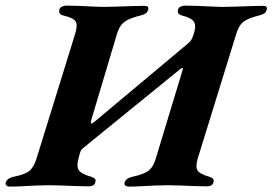

<svg xmlns="http://www.w3.org/2000/svg" viewBox="-62 -675 990 698"><path d="M-26.5 3.4Q-33.6 3.4 -38.3 -0.4Q-43 -4.1 -41.3 -10.9Q-36.4 -27 -13.5 -32.2Q26.8 -40 43.5 -52.7Q60.2 -65.5 70.4 -97.4L210.9 -551Q221 -583.5 213.1 -596.8Q205.2 -610.1 168.1 -618.7Q158.8 -620.9 155.2 -626.3Q151.5 -631.7 153.9 -640.4Q155.6 -647.2 163.3 -650.9Q171.1 -654.6 178.2 -654.6Q200.7 -654.6 225.4 -653.6Q250.1 -652.6 273.5 -651.3Q297 -650 316.7 -650Q336.7 -650 362.3 -650.9Q387.9 -651.8 414.7 -652.8Q441.5 -653.8 463.2 -653.8Q480.7 -653.8 476.6 -639.5Q474.1 -630.1 467.4 -625.9Q460.7 -621.7 448.6 -618.7Q419.7 -611.4 403.1 -603.2Q386.5 -594.9 377.6 -582.5Q368.8 -570.2 362.8 -550.2L270.3 -240.6Q266.9 -227.3 269.6 -225.9Q272.2 -224.5 283.6 -234.1L621.7 -517.2Q627.2 -521.7 631.1 -526.8Q635 -532 637.8 -539L641.8 -550Q651.8 -578.7 644.2 -594Q636.6 -609.3 599.5 -618.7Q590.2 -620.9 586.5 -626.3Q582.9 -631.7 585.3 -640.4Q587 -647.2 594.7 -650.9Q602.5 -654.6 609.6 -654.6Q632.1 -654.6 657.1 -653.6Q682.2 -652.6 706.1 -651.3Q730 -650 750.2 -650Q769.7 -650 794.7 -650.9Q819.6 -651.8 846.1 -652.8Q872.5 -653.8 894.2 -653.8Q911.7 -653.8 907.6 -639.5Q905.1 -630.1 898.4 -625.9Q891.7 -621.7 879.6 -618.7Q850.7 -611.4 834.8 -603.2Q818.9 -594.9 810.7 -582.5Q802.5 -570.2 796.5 -550.4L656.7 -98.4Q648.1 -68.7 656 -55.6Q664 -42.5 699.4 -32.2Q708.7 -29.2 712.5 -25.2Q716.2 -21.2 713.8 -11.7Q712.1 -4.9 706 -1.2Q699.9 2.5 691.1 2.5Q669.4 2.5 643.5 1.4Q617.6 0.4 593 -0.6Q568.4 -1.6 548.6 -1.6Q528.8 -1.6 504.2 -0.6Q479.6 0.4 454 1.9Q428.3 3.4 405.8 3.4Q398.7 3.4 393.9 -0.4Q389.1 -4.1 390.8 -10.9Q395.7 -27 418.6 -32.2Q458 -40.5 476.3 -53.2Q494.6 -65.8 503.8 -97L601.6 -419.5Q603.6 -425.4 601.9 -427.3Q600.2 -429.3 596.2 -426.3L241 -137.4Q234.9 -132.3 232.5 -128.3Q230.1 -124.2 228.1 -116.6L223.1 -97.8Q215.2 -68.5 225.2 -55.4Q235.1 -42.3 270 -32.2Q279.3 -29.2 283.1 -25.2Q286.8 -21.2 284.4 -11.7Q282.7 -4.9 276.6 -1.2Q270.5 2.5 261.7 2.5Q240 2.5 213.8 1.4Q187.5 0.4 162.3 -0.6Q137 -1.6 116.8 -1.6Q96.8 -1.6 72.2 -0.6Q47.5 0.4 21.8 1.9Q-4 3.4 -26.5 3.4Z"/></svg>

Font: EB Garamond
Style: Italic
Weight: 400
Italic angle: -17.2°
Designer: Georg Duffner and Octavio Pardo
Foundry: Georg Duffner
Version: Version 1.001